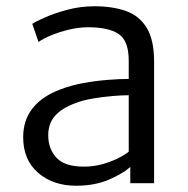

<svg xmlns="http://www.w3.org/2000/svg" viewBox="-20 -585 599 613"><path d="M223 8Q149.5 8 101.8 -33.2Q54 -74.5 54 -147Q54 -202 84.8 -240.2Q115.5 -278.5 174 -300Q206.5 -312.5 246 -319.8Q285.5 -327 323.8 -330Q362 -333 391 -333V-391Q391 -455 358.8 -476.5Q326.5 -498 261 -498Q233 -498 201.8 -490.8Q170.5 -483.5 144 -472.5Q117.5 -461.5 103 -451L83 -509Q92.5 -515.5 122.8 -529Q153 -542.5 195 -553.8Q237 -565 282 -565Q339 -565 381.8 -550Q424.5 -535 448.2 -496.5Q472 -458 472 -388V0H396V-52Q373 -31 327.8 -11.5Q282.5 8 223 8ZM134 -153Q134 -109.5 160.5 -81.2Q187 -53 247 -53Q281.5 -53 311.8 -62.2Q342 -71.5 363 -82.8Q384 -94 391 -101V-281Q371 -281 339.5 -278.5Q308 -276 275.2 -270.2Q242.5 -264.5 219 -255Q177 -239.5 155.5 -215Q134 -190.5 134 -153Z"/></svg>

Font: Merriweather Sans Light
Style: Regular
Weight: 300
Designer: Eben Sorkin
Foundry: Eben Sorkin
Version: Version 2.001; ttfautohint (v1.8.3)